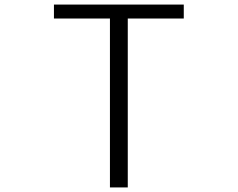

<svg xmlns="http://www.w3.org/2000/svg" viewBox="-20 -790 1040 840"><path d="M461 -709H216V-770H784V-709H539V30H461Z"/></svg>

Font: LINE Seed JP_TTF Regular
Style: Regular
Weight: 400
Designer: LINE & Fontrix & Fontworks
Version: Version 1.002